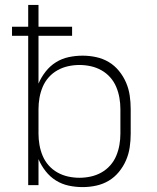

<svg xmlns="http://www.w3.org/2000/svg" viewBox="-20 -755 640 783"><path d="M317 8Q288 8 260 2Q232 -4 208 -19Q184 -34 166 -57Q148 -80 137 -106V0H95V-609H29V-646H95V-735H137V-646H274V-609H137V-414Q148 -440 166 -463Q184 -486 208 -501Q232 -516 260 -522Q288 -528 317 -528Q345 -528 372.5 -522Q400 -516 423.5 -502Q447 -488 465 -466Q483 -444 494 -418.5Q505 -393 509 -365.5Q513 -338 513 -310V-210Q513 -182 509 -154.5Q505 -127 494 -101.5Q483 -76 465 -54Q447 -32 423.5 -18Q400 -4 372.5 2Q345 8 317 8ZM304 -30Q327 -30 350 -35Q373 -40 393.5 -51.5Q414 -63 429.5 -80.5Q445 -98 454 -119.5Q463 -141 467 -164Q471 -187 471 -210V-310Q471 -333 467 -356Q463 -379 454 -400.5Q445 -422 429.5 -439.5Q414 -457 393.5 -468.5Q373 -480 350 -485Q327 -490 304 -490Q281 -490 258 -485Q235 -480 214.5 -468.5Q194 -457 178.5 -439.5Q163 -422 154 -400.5Q145 -379 141 -356Q137 -333 137 -310V-210Q137 -187 141 -164Q145 -141 154 -119.5Q163 -98 178.5 -80.5Q194 -63 214.5 -51.5Q235 -40 258 -35Q281 -30 304 -30Z"/></svg>

Font: Iosevka Extralight Extended
Style: Regular
Weight: 200
Width: 7
Monospace: yes
Designer: Belleve Invis
Foundry: Belleve Invis
Version: Version 32.5.0; ttfautohint (v1.8.4)